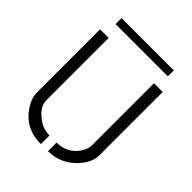

<svg xmlns="http://www.w3.org/2000/svg" viewBox="-179 -701 802 802"><g transform="rotate(45 222.0 -300.0)"><path d="M67.4 -570.3V-605.5H376V-570.3ZM37.1 -135.7V-508.8H87.9V-141.6Q87.9 -103.5 128.9 -72.3Q161.1 -45.9 201.2 -45.9V4.9Q109.4 4.9 61.5 -66.4Q37.1 -102.5 37.1 -135.7ZM243.2 4.9V-45.9Q303.7 -45.9 337.9 -93.8Q355.5 -118.2 355.5 -141.6V-508.8H407.2V-135.7Q407.2 -90.8 366.2 -47.9Q316.4 3.9 243.2 4.9Z"/></g></svg>

Font: Post No Bills Jaffna
Style: Regular
Weight: 400
Designer: Kosala Senevirathne, Siva Puranthara, Lasantha Premarathna, Tharique Azeez
Foundry: Mooniak
Version: Version 1.220 ; ttfautohint (v1.6)